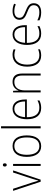

<svg xmlns="http://www.w3.org/2000/svg" viewBox="1417 -2217 810 3684"><g transform="rotate(-90 1822.0 -375.0)"><path d="M177 0H217L394 -529H354L232 -157C218 -115 208 -80 199 -45H196C187 -82 177 -117 163 -159L42 -529H2Z M499 -725C477 -725 469 -709 469 -688C469 -667 478 -651 499 -651C521 -651 530 -666 530 -688C530 -709 523 -725 499 -725ZM518 -529H480V0H518Z M1066 -265C1066 -428 1004 -539 863 -539C729 -539 654 -438 654 -266C654 -97 726 10 860 10C998 10 1066 -97 1066 -265ZM694 -266C694 -417 750 -505 863 -505C981 -505 1027 -406 1027 -265C1027 -115 975 -25 860 -25C747 -25 694 -117 694 -266Z M1241 0V-760H1202V0Z M1577 -539C1443 -539 1376 -421 1376 -262C1376 -99 1444 10 1592 10C1649 10 1692 -1 1736 -23V-61C1684 -34 1647 -25 1593 -25C1476 -25 1414 -110 1415 -265H1755V-297C1755 -431 1702 -539 1577 -539ZM1577 -505C1674 -505 1718 -418 1717 -299H1416C1425 -435 1485 -505 1577 -505Z M2094 -539C2002 -539 1951 -485 1929 -426H1926L1921 -529H1891V0H1929V-300C1929 -438 1993 -505 2091 -505C2170 -505 2215 -458 2215 -351V0H2253V-356C2253 -482 2196 -539 2094 -539Z M2600 10C2646 10 2688 0 2718 -14V-49C2683 -34 2643 -25 2602 -25C2477 -25 2424 -124 2424 -261C2424 -413 2495 -504 2613 -504C2645 -504 2679 -498 2711 -483L2721 -516C2690 -531 2655 -539 2613 -539C2472 -539 2385 -434 2385 -260C2385 -96 2455 10 2600 10Z M3003 -539C2869 -539 2802 -421 2802 -262C2802 -99 2870 10 3018 10C3075 10 3118 -1 3162 -23V-61C3110 -34 3073 -25 3019 -25C2902 -25 2840 -110 2841 -265H3181V-297C3181 -431 3128 -539 3003 -539ZM3003 -505C3100 -505 3144 -418 3143 -299H2842C2851 -435 2911 -505 3003 -505Z M3602 -133C3602 -227 3531 -254 3450 -289C3372 -321 3322 -340 3322 -407C3322 -471 3371 -505 3451 -505C3497 -505 3545 -494 3578 -476L3593 -509C3555 -527 3507 -539 3452 -539C3347 -539 3284 -487 3284 -407C3284 -317 3348 -290 3433 -256C3512 -224 3564 -201 3564 -133C3564 -65 3522 -25 3425 -25C3370 -25 3317 -40 3274 -64V-23C3308 -6 3361 10 3425 10C3542 10 3602 -44 3602 -133Z"/></g></svg>

Font: Noto Sans Gurmukhi UI SemiCondensed ExtraLight
Style: Regular
Weight: 200
Width: 4
Designer: Jelle Bosma - Monotype Design Team
Foundry: Monotype Imaging Inc.
Version: Version 2.004